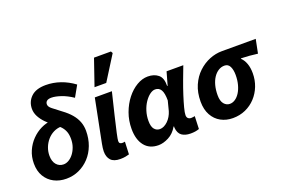

<svg xmlns="http://www.w3.org/2000/svg" viewBox="-103 -1117 2147 1462"><g transform="rotate(-20 970.5 -385.5)"><path d="M223.5 12Q167.8 12 123.8 -10.8Q79.8 -33.6 54 -76.9Q28.2 -120.1 28.2 -180.9Q28.2 -235.9 48.5 -282.4Q68.7 -328.8 103 -364.1Q137.4 -399.5 179.9 -420.1Q222.4 -440.7 266.2 -443.4L319 -375.3Q285.8 -374.3 256.8 -359.6Q227.7 -344.9 205.9 -319.5Q184.2 -294.2 172.1 -262.7Q160 -231.3 160 -196.8Q160 -150.1 182.5 -124.1Q204.9 -98 240.4 -98Q261.6 -98 282.7 -110.6Q303.7 -123.1 320.8 -145.3Q337.9 -167.6 348.3 -197.2Q358.7 -226.8 358.7 -261Q358.7 -294.9 350 -319Q341.4 -343.1 322.7 -364.2Q304.1 -385.2 272.4 -407.4Q241.3 -430.7 214.8 -457.8Q188.4 -484.9 172.5 -515.1Q156.7 -545.4 156.7 -577Q156.7 -635 197 -673.8Q237.2 -712.6 316.6 -712.6Q376.5 -712.6 434.3 -692.8Q492.1 -672.9 544.1 -634.2L493.9 -545Q445.7 -577.5 400.5 -592.5Q355.2 -607.5 324.5 -607.5Q299.6 -607.5 287.4 -597.7Q275.3 -588 275.3 -570.8Q275.3 -551.4 300.2 -532.2Q325 -513 368.3 -479.8Q408.8 -450.2 434.8 -419.4Q460.8 -388.6 474 -354.5Q487.2 -320.4 487.2 -280.4Q487.2 -217.4 467 -163.6Q446.8 -109.8 410.4 -70.7Q374.1 -31.7 326.5 -9.9Q279 12 223.5 12Z M660.1 11.3Q607.2 11.3 583.5 -14.6Q559.8 -40.5 559.8 -85.7Q559.8 -98.9 561.7 -113.3Q563.6 -127.7 567.1 -146.3L636.6 -496.1H775Q750 -393.8 730.8 -313.7Q711.5 -233.6 700.8 -184Q690 -134.5 690 -122.6Q690 -109 697.3 -103.9Q704.6 -98.7 714.1 -98.7Q718.7 -98.7 724.7 -99.2Q730.6 -99.7 736.8 -101.1L732.6 0.4Q720.6 4.2 702.2 7.7Q683.7 11.3 660.1 11.3ZM661.2 -569.9 734.4 -782.7H871.5L880.1 -767.2L756.1 -569.9Z M969.6 12Q896.5 12 857 -37.9Q817.5 -87.8 817.5 -174Q817.5 -242.2 839.7 -302.8Q861.9 -363.3 898.2 -409.4Q934.6 -455.5 979.3 -481.8Q1023.9 -508.1 1068.9 -508.1Q1120.2 -508.1 1152.9 -481.3Q1185.7 -454.4 1184 -389.6H1188L1218.1 -496.1H1353.7Q1334.2 -445.2 1313.6 -390Q1293 -334.7 1276.5 -283.2Q1260 -231.6 1249.6 -191.8Q1239.2 -152 1239.2 -132.9Q1239.2 -114.7 1249 -106.4Q1258.8 -98 1273.4 -98Q1283.5 -98 1290.2 -99.5Q1296.8 -101 1303.1 -102L1299.2 1.1Q1284.6 6.5 1267.5 9.3Q1250.4 12 1229.5 12Q1185.2 12 1158.4 -7.2Q1131.6 -26.4 1127.5 -72.4Q1127.5 -74 1127.8 -76.7Q1128 -79.4 1128.2 -82.2H1124.2Q1096 -33.2 1052.2 -10.6Q1008.4 12 969.6 12ZM1021.1 -99.7Q1037.9 -99.7 1054.6 -108Q1071.2 -116.2 1086.1 -130.6Q1101 -145 1112.5 -164.4Q1123.9 -183.8 1130.3 -205.3L1150.8 -284.7Q1150.8 -344.2 1135.1 -370.3Q1119.4 -396.4 1088.4 -396.4Q1067.3 -396.4 1044.5 -379.4Q1021.7 -362.3 1002.2 -333.3Q982.7 -304.3 971 -266.7Q959.2 -229.2 959.2 -188.3Q959.2 -141.5 976.6 -120.6Q994 -99.7 1021.1 -99.7Z M1572.2 12Q1518.6 12 1475.6 -11.5Q1432.6 -34.9 1407.6 -80.2Q1382.5 -125.5 1382.5 -189.5Q1382.5 -263.5 1407.4 -320.6Q1432.3 -377.8 1473.8 -416.8Q1515.4 -455.8 1565.3 -476Q1615.2 -496.1 1666.2 -496.1H1940.6L1918.1 -384.1Q1881.2 -388.7 1849.8 -391.5Q1818.3 -394.2 1783.7 -395V-391Q1805.8 -369.9 1817.9 -336.3Q1830 -302.7 1830 -258.1Q1830 -203 1810.9 -154Q1791.8 -105 1757 -67.5Q1722.3 -30.1 1675.3 -9Q1628.2 12 1572.2 12ZM1587.4 -98Q1610.2 -98 1630.8 -111.9Q1651.5 -125.7 1667.7 -151.1Q1683.9 -176.6 1693.5 -212.1Q1703.1 -247.7 1703.1 -290.2Q1703.1 -331.8 1689.7 -358.9Q1676.3 -386.1 1646.1 -386.1Q1619.9 -386.1 1597.2 -371.9Q1574.5 -357.8 1557.2 -332.2Q1540 -306.6 1530.5 -271.1Q1520.9 -235.6 1520.9 -191.9Q1520.9 -144.3 1540.1 -121.2Q1559.3 -98 1587.4 -98Z"/></g></svg>

Font: Source Sans 3
Style: Italic
Weight: 200
Italic angle: -11°
Designer: Paul D. Hunt
Foundry: Adobe
Version: Version 3.046;hotconv 1.0.118;makeotfexe 2.5.65603